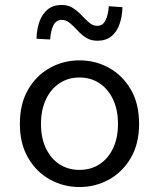

<svg xmlns="http://www.w3.org/2000/svg" viewBox="-20 -741 640 773"><path d="M300 12Q236 12 181.5 -18Q127 -48 93.5 -105Q60 -162 60 -242Q60 -324 93.5 -381Q127 -438 181.5 -468Q236 -498 300 -498Q364 -498 418.5 -468Q473 -438 506.5 -381Q540 -324 540 -242Q540 -162 506.5 -105Q473 -48 418.5 -18Q364 12 300 12ZM300 -57Q346 -57 381 -80Q416 -103 435.5 -144.5Q455 -186 455 -242Q455 -298 435.5 -340Q416 -382 381 -405.5Q346 -429 300 -429Q254 -429 219 -405.5Q184 -382 164.5 -340Q145 -298 145 -242Q145 -186 164.5 -144.5Q184 -103 219 -80Q254 -57 300 -57ZM372 -577Q345 -577 326 -589.5Q307 -602 291.5 -619Q276 -636 261 -648.5Q246 -661 229 -661Q206 -661 195 -639Q184 -617 182 -582L127 -585Q128 -624 139 -654.5Q150 -685 172 -703Q194 -721 228 -721Q255 -721 274 -708.5Q293 -696 309 -679Q325 -662 339.5 -649.5Q354 -637 372 -637Q394 -637 405 -659.5Q416 -682 418 -716L473 -712Q472 -674 461 -643Q450 -612 428 -594.5Q406 -577 372 -577Z"/></svg>

Font: Source Code Variable
Style: Regular
Weight: 400
Monospace: yes
Designer: Paul D. Hunt, Teo Tuominen
Foundry: Adobe Systems Incorporated
Version: Version 1.010;hotconv 1.0.106;makeotfexe 2.5.65593